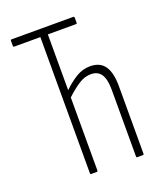

<svg xmlns="http://www.w3.org/2000/svg" viewBox="-124 -736 691 818"><g transform="rotate(-20 221.0 -327.5)"><path d="M148 0Q144 0 144 -5V-622H26Q21 -622 21 -627V-650Q21 -655 26 -655H306Q310 -655 310 -650V-627Q310 -622 306 -622H178V-369Q207 -397 236.5 -415Q266 -433 300 -433Q345 -433 366 -402.5Q387 -372 387 -312V-5Q387 0 382 0H357Q353 0 353 -5V-308Q353 -355 338 -377.5Q323 -400 292 -400Q263 -400 236 -382.5Q209 -365 178 -336V-5Q178 0 173 0Z"/></g></svg>

Font: Sofia Sans Extra Condensed ExtraLight
Style: Regular
Weight: 250
Designer: Botio Nikoltchev, Ani Petrova
Foundry: lettersoup
Version: Version 4.101